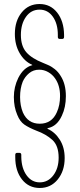

<svg xmlns="http://www.w3.org/2000/svg" viewBox="-20 -728 399 956"><path d="M56 55V43Q56 33 66 33H76Q86 33 86 43V54Q87 110 112.5 145Q138 180 178 180Q219 180 245.5 145Q272 110 272 57Q272 -3 240.5 -31.5Q209 -60 162 -77Q124 -92 101.5 -107.5Q79 -123 66 -156Q49 -195 49 -245Q49 -295 71 -340Q97 -391 139 -403Q141 -403 141 -404Q141 -405 139 -406Q102 -422 78 -463Q54 -504 54 -559Q54 -624 88 -666Q122 -708 177 -708Q231 -708 264.5 -665.5Q298 -623 299 -555V-544Q299 -534 289 -534H278Q268 -534 268 -544V-554Q268 -610 243 -645Q218 -680 177 -680Q135 -680 109.5 -644.5Q84 -609 84 -554Q84 -499 111 -468Q138 -437 194 -415Q198 -413 216.5 -405.5Q235 -398 252.5 -384Q270 -370 282 -350Q308 -310 308 -249Q308 -194 288 -152Q264 -99 218 -90Q214 -89 218 -86Q254 -70 278 -32Q302 6 302 59Q302 123 267.5 165.5Q233 208 178 208Q123 208 89.5 165.5Q56 123 56 55ZM263 -169Q279 -204 279 -250Q279 -303 254 -338Q241 -357 220 -369Q199 -381 175 -381Q146 -381 125 -363.5Q104 -346 93 -321Q80 -288 80 -245Q80 -202 94 -168Q119 -112 178 -112Q238 -112 263 -169Z"/></svg>

Font: Barlow Condensed Thin
Style: Regular
Weight: 250
Width: 3
Designer: Jeremy Tribby
Foundry: Tribby Type
Version: Version 1.408